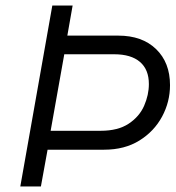

<svg xmlns="http://www.w3.org/2000/svg" viewBox="-20 -670 631 690"><path d="M168 -650H241L222 -542H405Q491 -542 541 -493.5Q591 -445 591 -364Q591 -304 562.5 -251Q534 -198 481 -165Q428 -132 354 -132H151L127 0H53ZM211 -475 162 -200H342Q404 -200 442.5 -225.5Q481 -251 498 -290Q515 -329 515 -368Q515 -420 483 -447.5Q451 -475 390 -475Z"/></svg>

Font: Overused Grotesk
Style: Italic
Weight: 400
Italic angle: -10°
Version: Version 0.003